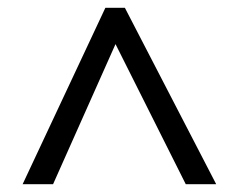

<svg xmlns="http://www.w3.org/2000/svg" viewBox="-20 -739 612 492"><path d="M38 -267 250 -719H300L534 -267H456L276 -626L116 -267Z"/></svg>

Font: Noto Sans Multani
Style: Regular
Weight: 400
Designer: Monotype Design Team
Foundry: Monotype Imaging Inc.
Version: Version 2.002; ttfautohint (v1.8.4.7-5d5b)